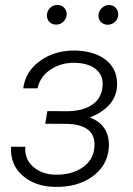

<svg xmlns="http://www.w3.org/2000/svg" viewBox="-20 -741 536 771"><path d="M246.1 -294.4Q311 -294.4 348.9 -319.6Q386.7 -344.7 391.6 -392.1Q396.5 -436.5 366.2 -462.2Q335.9 -487.8 279.8 -488.8Q225.1 -489.7 183.1 -461.7Q141.1 -433.6 130.4 -386.2H73.2Q82 -454.1 140.9 -496.6Q199.7 -539.1 282.2 -538.1Q364.7 -535.6 409.7 -496.6Q454.6 -457.5 449.7 -391.6Q442.9 -310.5 340.8 -269Q381.3 -254.4 400.6 -223.1Q419.9 -191.9 417 -148.9Q411.6 -75.2 350.6 -31.7Q289.6 11.7 200.7 9.3Q121.1 8.3 70.6 -35.9Q20 -80.1 24.4 -151.9L81.5 -151.4Q78.1 -102.1 113.3 -71.3Q148.4 -40.5 203.1 -39.6Q266.6 -38.6 310.3 -67.6Q354 -96.7 358.9 -147.5Q368.7 -241.7 244.6 -243.7L161.6 -244.1L170.4 -294.9ZM168.5 -681.2Q169.4 -697.8 181.2 -709.2Q192.9 -720.7 210 -721.2Q227.1 -721.2 238 -709.7Q249 -698.2 247.6 -681.2Q246.6 -665 234.4 -653.8Q222.2 -642.6 206.1 -642.1Q189 -642.1 178.2 -653.1Q167.5 -664.1 168.5 -681.2ZM375.5 -680.7Q376.5 -697.3 389.2 -709Q401.9 -720.7 417 -720.7Q434.1 -721.2 444.8 -709.5Q455.6 -697.8 454.6 -680.7Q453.6 -664.1 441.4 -653.1Q429.2 -642.1 413.1 -641.6Q396.5 -641.6 385.5 -652.6Q374.5 -663.6 375.5 -680.7Z"/></svg>

Font: RobotoInd Light
Style: Italic
Weight: 300
Italic angle: -12°
Designer: Google
Version: Version 2.001151; 2014